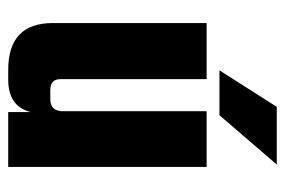

<svg xmlns="http://www.w3.org/2000/svg" viewBox="-136 -574 710 479"><g transform="rotate(90 219.5 -335.0)"><path d="M258 -495H397V0H260V-56Q246 0 179 0H155Q38 0 38 -111V-495H178V-130Q178 -105 205 -105H228Q258 -105 258 -137ZM391 -670 268 -527H156L247 -670Z"/></g></svg>

Font: Teko Semibold
Style: Regular
Weight: 600
Designer: Manushi Parikh, Jonny Pinhorn
Foundry: Indian Type Foundry
Version: Version 1.105;PS 1.0;hotconv 1.0.78;makeotf.lib2.5.61930; tt